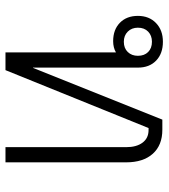

<svg xmlns="http://www.w3.org/2000/svg" viewBox="22 -622 600 683"><g transform="rotate(90 321.5 -280.0)"><path d="M557 -429V0H503V-429Q503 -466 487 -487.5Q471 -509 442 -509H435L229 0H166V-393Q149 -383 126 -383Q85 -383 60.5 -407Q36 -431 36 -471Q36 -511 61.5 -535.5Q87 -560 128 -560Q170 -560 195 -536Q220 -512 220 -471V-98H221L405 -558H441Q496 -558 526.5 -524Q557 -490 557 -429ZM178 -471Q178 -494 164.5 -507.5Q151 -521 128 -521Q106 -521 92 -507.5Q78 -494 78 -471Q78 -449 92 -435Q106 -421 128 -421Q151 -421 164.5 -435Q178 -449 178 -471Z"/></g></svg>

Font: Bai Jamjuree Light
Style: Regular
Weight: 300
Designer: Katatrad Aksorn Co.,Ltd.
Foundry: Cadson Demak Co.,Ltd.
Version: Version 1.000; ttfautohint (v1.6)